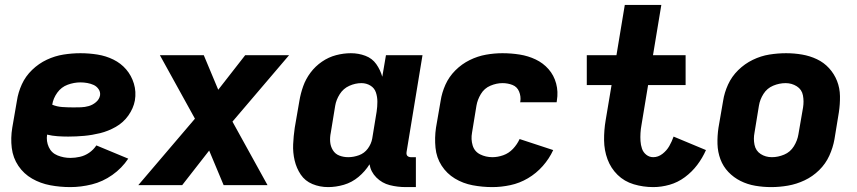

<svg xmlns="http://www.w3.org/2000/svg" viewBox="-20 -755 3496 783"><path d="M267 8Q310 8 354.5 -3Q399 -14 438 -41.5Q477 -69 503 -108L373 -162Q361 -144 343.5 -132Q326 -120 306 -115.5Q286 -111 267 -111Q240 -111 215 -121Q190 -131 179 -155Q168 -179 172 -206Q193 -201 214.5 -199.5Q236 -198 258 -198Q291 -198 323.5 -201Q356 -204 388.5 -212Q421 -220 452 -237.5Q483 -255 503.5 -284Q524 -313 530 -345Q536 -381 526 -414Q516 -447 494.5 -472Q473 -497 442.5 -512Q412 -527 377.5 -532.5Q343 -538 308 -538Q274 -538 239 -532.5Q204 -527 171 -511.5Q138 -496 111 -470Q84 -444 69 -411Q54 -378 49 -344L30 -234Q23 -192 28 -151.5Q33 -111 55 -78.5Q77 -46 111 -26.5Q145 -7 185 0.5Q225 8 267 8ZM280 -317Q257 -317 234.5 -318.5Q212 -320 193 -328Q197 -354 213.5 -377Q230 -400 256 -409.5Q282 -419 308 -419Q322 -419 336 -416.5Q350 -414 362 -408.5Q374 -403 382 -391.5Q390 -380 388 -366Q385 -350 371.5 -338.5Q358 -327 342 -322.5Q326 -318 310.5 -317.5Q295 -317 280 -317Z M544 0H723L833 -141L892 0H1071L928 -259L1159 -530H980L870 -389L811 -530H632L775 -271Z M1318 8Q1350 8 1382.5 -1.5Q1415 -11 1442 -33.5Q1469 -56 1487 -85Q1492 -54 1515 -31Q1538 -8 1569.5 0Q1601 8 1635 8H1676V-114H1655Q1650 -114 1645 -116.5Q1640 -119 1638.5 -124Q1637 -129 1638 -135L1703 -530H1554L1539 -442Q1531 -470 1514.5 -493.5Q1498 -517 1470 -527.5Q1442 -538 1411 -538Q1381 -538 1350.5 -530Q1320 -522 1293 -503.5Q1266 -485 1246.5 -459Q1227 -433 1216.5 -403.5Q1206 -374 1201 -344L1182 -234Q1177 -200 1175.5 -166.5Q1174 -133 1181.5 -101Q1189 -69 1206.5 -43Q1224 -17 1254 -4.5Q1284 8 1318 8ZM1400 -114Q1381 -114 1364 -120.5Q1347 -127 1337.5 -142.5Q1328 -158 1326.5 -176.5Q1325 -195 1329 -214L1347 -324Q1351 -348 1365.5 -371Q1380 -394 1404.5 -405Q1429 -416 1454 -416Q1474 -416 1490.5 -406Q1507 -396 1513 -378Q1519 -360 1519 -340Q1519 -320 1516 -300L1498 -190Q1494 -168 1480 -149Q1466 -130 1444 -122Q1422 -114 1400 -114Z M1988 8Q2024 8 2061.5 0Q2099 -8 2133 -28Q2167 -48 2193.5 -78Q2220 -108 2236 -143L2099 -188Q2089 -166 2072 -148Q2055 -130 2032.5 -122Q2010 -114 1988 -114Q1961 -114 1938 -125.5Q1915 -137 1907.5 -162Q1900 -187 1905 -214L1923 -324Q1927 -348 1941 -371.5Q1955 -395 1980 -405.5Q2005 -416 2029 -416Q2051 -416 2070 -408.5Q2089 -401 2097 -381.5Q2105 -362 2102 -341L2101 -338H2250Q2251 -342 2251 -345Q2257 -381 2248 -414.5Q2239 -448 2217 -473Q2195 -498 2164.5 -512.5Q2134 -527 2099.5 -532.5Q2065 -538 2029 -538Q1996 -538 1962 -532Q1928 -526 1895.5 -510Q1863 -494 1837 -468Q1811 -442 1796.5 -409.5Q1782 -377 1777 -344L1758 -234Q1752 -193 1756 -152.5Q1760 -112 1781 -79.5Q1802 -47 1835 -27Q1868 -7 1907.5 0.5Q1947 8 1988 8Z M2644 8Q2677 8 2710.5 -1.5Q2744 -11 2773 -32.5Q2802 -54 2823.5 -82.5Q2845 -111 2859 -143L2727 -198Q2720 -178 2709.5 -159.5Q2699 -141 2681.5 -127.5Q2664 -114 2644 -114Q2628 -114 2615.5 -124Q2603 -134 2598 -149Q2593 -164 2592 -180Q2591 -196 2592 -212.5Q2593 -229 2596 -245L2623 -408H2776V-530H2643L2677 -735H2528L2494 -530H2373V-408H2474L2450 -265Q2443 -224 2443.5 -183Q2444 -142 2457.5 -105.5Q2471 -69 2498.5 -42Q2526 -15 2564.5 -3.5Q2603 8 2644 8Z M3125 8Q3159 8 3193.5 2Q3228 -4 3261 -19.5Q3294 -35 3320.5 -61Q3347 -87 3362 -120Q3377 -153 3383 -187L3401 -297Q3406 -330 3405.5 -363Q3405 -396 3393.5 -425Q3382 -454 3361 -477Q3340 -500 3311.5 -513.5Q3283 -527 3251 -532.5Q3219 -538 3186 -538Q3152 -538 3117.5 -532.5Q3083 -527 3050 -511Q3017 -495 2990.5 -469Q2964 -443 2949 -410Q2934 -377 2929 -344L2910 -234Q2905 -200 2906 -167.5Q2907 -135 2918 -105.5Q2929 -76 2950.5 -53.5Q2972 -31 3000 -17Q3028 -3 3060 2.5Q3092 8 3125 8ZM3128 -114Q3102 -114 3082 -127Q3062 -140 3057 -164.5Q3052 -189 3057 -214L3075 -324Q3079 -349 3093.5 -372Q3108 -395 3133 -405.5Q3158 -416 3184 -416Q3209 -416 3229.5 -403Q3250 -390 3254.5 -366Q3259 -342 3255 -317L3236 -207Q3232 -182 3217.5 -158.5Q3203 -135 3178 -124.5Q3153 -114 3128 -114Z"/></svg>

Font: Iosevka Sparkle Heavy
Style: Italic
Weight: 900
Italic angle: -9°
Designer: Belleve Invis
Foundry: Belleve Invis
Version: Version 4.5.0; ttfautohint (v1.8.3)